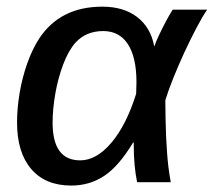

<svg xmlns="http://www.w3.org/2000/svg" viewBox="-20 -558 654 588"><path d="M293.5 -537.6Q358.4 -537.6 399.9 -505.9Q441.4 -474.1 452.1 -417H453.1Q457.5 -430.2 466.8 -450Q476.1 -469.7 487.3 -491Q498.5 -512.2 508.8 -528.3H614.3Q599.6 -506.8 581.3 -471.9Q563 -437 544.4 -397Q525.9 -356.9 510.5 -318.4Q495.1 -279.8 486.3 -251Q486.3 -219.7 487.1 -191.2Q487.8 -162.6 488.8 -137.2Q490.2 -111.8 491.7 -89.8Q493.2 -67.9 495.8 -46.4Q498.5 -24.9 502.9 0H399.9Q389.6 -49.8 389.6 -113.8V-121.6H387.7Q343.8 -48.8 299.1 -19.3Q254.4 10.3 198.2 10.3Q119.1 10.3 75.7 -40.3Q32.2 -90.8 32.2 -183.1Q32.2 -225.6 40 -272.7Q47.9 -319.8 63.5 -364Q79.1 -408.2 100.6 -440.9Q165 -537.6 293.5 -537.6ZM295.9 -462.9Q243.7 -462.9 210.9 -427.2Q189.5 -402.8 173.6 -360.8Q157.7 -318.8 149.4 -271.2Q141.1 -223.6 141.1 -182.1Q141.1 -66.9 225.6 -66.9Q275.4 -66.9 321.3 -121.1Q367.2 -175.3 397 -271L397.9 -306.2Q397.9 -382.3 371.8 -422.6Q345.7 -462.9 295.9 -462.9Z"/></svg>

Font: Arimo Medium
Style: Italic
Weight: 500
Italic angle: -12°
Designer: Steve Matteson
Foundry: Monotype Imaging Inc.
Version: Version 1.33